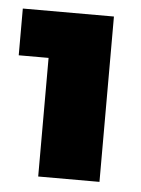

<svg xmlns="http://www.w3.org/2000/svg" viewBox="-40 -814 357 487"><g transform="rotate(5 138.0 -570.5)"><path d="M-1 -781H231V-360H75V-662H-1Z"/></g></svg>

Font: Argentum Sans Black
Style: Regular
Weight: 900
Designer: Julieta Ulanovsky (Modified by Cristiano Sobral)
Foundry: Julieta Ulanovsky
Version: Version 1.000; ttfautohint (v1.5.65-e2d9)